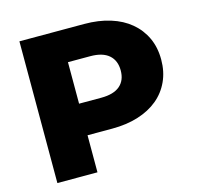

<svg xmlns="http://www.w3.org/2000/svg" viewBox="-103 -808 942 916"><g transform="rotate(-15 368.5 -350.0)"><path d="M701 -441Q701 -382 679 -334Q657 -286 616.5 -252.5Q576 -219 518.5 -201Q461 -183 390 -183H268V0H70V-700H390Q461 -700 518.5 -682Q576 -664 616.5 -630Q657 -596 679 -548.5Q701 -501 701 -441ZM501 -441Q501 -490 470 -517Q439 -544 378 -544H268V-339H378Q439 -339 470 -365.5Q501 -392 501 -441Z"/></g></svg>

Font: CMG Sans ExtraBold
Style: Regular
Weight: 800
Designer: Julieta Ulanovsky
Foundry: Julieta Ulanovsky
Version: Version 7.200